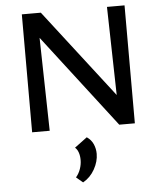

<svg xmlns="http://www.w3.org/2000/svg" viewBox="-62 -711 896 1067"><g transform="rotate(-5 386.0 -178.0)"><path d="M100 0V-658H184L198 0ZM629 0H586L135 -587L136 -658H206L626 -114ZM673 -658V0H590L575 -658ZM358 302 321 271Q338 251 346.5 226Q355 201 355 177Q355 153 348.5 134.5Q342 116 330 106L400 54Q425 71 436 96.5Q447 122 447 150Q447 193 423 236Q399 279 358 302Z"/></g></svg>

Font: Ysabeau SC SemiBold
Style: Regular
Weight: 600
Designer: Christian Thalmann (Catharsis Fonts)
Version: Version 2.001;gftools[0.9.30]; featfreeze: smcp